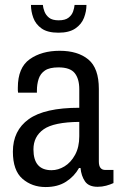

<svg xmlns="http://www.w3.org/2000/svg" viewBox="-20 -743 481 775"><path d="M216 -611Q172 -611 148 -628Q124 -645 114.5 -671Q105 -697 105 -723H153Q154 -711 159.5 -696.5Q165 -682 178 -671.5Q191 -661 217 -661Q243 -661 256.5 -671.5Q270 -682 275 -696.5Q280 -711 281 -723H329Q329 -697 319 -671Q309 -645 284 -628Q259 -611 216 -611ZM164 12Q109 12 70.5 -21.5Q32 -55 32 -131Q32 -216 96 -262Q160 -308 300 -308V-383Q300 -425 281.5 -448Q263 -471 216 -471Q180 -471 161.5 -458.5Q143 -446 136 -424.5Q129 -403 129 -378V-369H53Q52 -373 52 -378Q52 -383 52 -389Q52 -470 100 -504Q148 -538 221 -538Q294 -538 336.5 -503Q379 -468 379 -384V-91Q379 -57 405 -57H438V-4Q425 2 408.5 6.5Q392 11 374 11Q338 11 323 -11Q308 -33 305 -65H299Q280 -31 246.5 -9.5Q213 12 164 12ZM188 -56Q215 -56 240.5 -71.5Q266 -87 283 -118Q300 -149 300 -193V-251Q197 -250 156 -221Q115 -192 115 -140Q115 -56 188 -56Z"/></svg>

Font: Archivo Condensed
Style: Regular
Weight: 400
Width: 3
Designer: Hector Gatti
Foundry: Omnibus-Type
Version: Version 2.001; ttfautohint (v1.8.3)